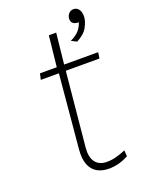

<svg xmlns="http://www.w3.org/2000/svg" viewBox="-132 -739 602 809"><g transform="rotate(-20 169.0 -334.5)"><path d="M214.5 7.5Q182.5 7.5 160.5 -5.5Q138.5 -18.5 128.5 -45Q118.5 -71.5 122 -112L153 -452.5L173.5 -442.5H71L77 -469.5H175L150 -447L167 -607.5H200L183 -447L163 -469.5H338L334 -442.5H159.5L184 -452.5L151 -110Q147 -67 164 -44.8Q181 -22.5 215.5 -22.5Q236.5 -22.5 257 -28Q277.5 -33.5 300 -43L302 -16Q279 -3.5 257 2Q235 7.5 214.5 7.5ZM270 -541.5 246 -554Q269 -564 283.5 -579.2Q298 -594.5 304.5 -616Q287.5 -615 278.2 -623.5Q269 -632 271.5 -647.5Q273.5 -659 281.5 -667.2Q289.5 -675.5 302 -675.5Q317 -675.5 325.8 -662.8Q334.5 -650 333.5 -629Q332.5 -610 319 -584.8Q305.5 -559.5 270 -541.5Z"/></g></svg>

Font: Karla ExtraLight
Style: Italic
Weight: 250
Italic angle: -8°
Designer: Jonathan Pinhorn
Version: Version 2.004;gftools[0.9.33]